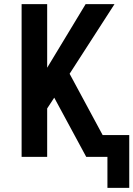

<svg xmlns="http://www.w3.org/2000/svg" viewBox="-20 -755 642 924"><path d="M602 149V-105H474L315 -400L531 -735H392L207 -429V-735H84V0H207V-233L241 -285L395 0H497V149Z"/></svg>

Font: Iosevka Sparkle
Style: Bold
Weight: 700
Designer: Belleve Invis
Foundry: Belleve Invis
Version: Version 4.5.0; ttfautohint (v1.8.3)